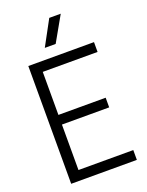

<svg xmlns="http://www.w3.org/2000/svg" viewBox="-183 -1106 915 1195"><g transform="rotate(-20 274.5 -508.5)"><path d="M375 -851ZM281 -851H209L299 -1017H375ZM509 0H74V-780H509V-715H146V-430H459V-366H146V-65H509Z"/></g></svg>

Font: Tanohe Sans
Style: Regular
Weight: 400
Designer: Village Type and Design LLC & Cristiano Sobral
Foundry: Cooper Hewitt Smithsonian Design Museum
Version: Version 1.00;September 29, 2021;FontCreator 13.0.0.2655 64-b